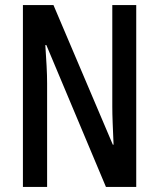

<svg xmlns="http://www.w3.org/2000/svg" viewBox="-20 -734 625 754"><path d="M515 0H396L162 -557H158Q161 -513 163 -475Q165 -437 165 -407V0H70V-714H190L423 -166H426Q424 -212 422.5 -249.5Q421 -287 421 -316V-714H515Z"/></svg>

Font: Noto Sans Lao UI ExtCond Med
Style: Regular
Weight: 500
Width: 2
Designer: Monotype Design Team
Foundry: Monotype Imaging Inc.
Version: Version 2.000; ttfautohint (v1.8.4.7-5d5b)